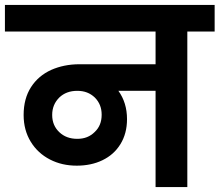

<svg xmlns="http://www.w3.org/2000/svg" viewBox="-41 -760 892 780"><path d="M831 -740C831 -740 -21 -740 -21 -740C-21 -740 -21 -632 -21 -632C-21 -632 591 -632 591 -632C591 -632 591 -499 591 -499C591 -499 282 -499 282 -499C282 -499 282 -499 282 -499C239 -499 201 -491 167 -476C132 -460 105 -437 85 -406C65 -375 55 -337 55 -293C55 -293 55 -293 55 -293C55 -251 65 -215 84 -184C103 -153 129 -129 162 -112C195 -95 231 -87 271 -87C271 -87 271 -87 271 -87C309 -87 344 -94 375 -109C406 -124 430 -145 448 -174C466 -203 475 -237 475 -276C475 -276 475 -276 475 -276C475 -321 463 -359 440 -391C440 -391 591 -391 591 -391C591 -391 591 0 591 0C591 0 720 0 720 0C720 0 720 -632 720 -632C720 -632 831 -632 831 -632C831 -632 831 -740 831 -740ZM273 -196C273 -196 273 -196 273 -196C243 -196 219 -205 200 -223C181 -241 171 -264 171 -293C171 -293 171 -293 171 -293C171 -322 181 -345 200 -364C219 -382 243 -391 273 -391C273 -391 273 -391 273 -391C302 -391 325 -382 344 -364C363 -345 372 -322 372 -294C372 -294 372 -294 372 -294C372 -265 363 -242 344 -224C325 -205 302 -196 273 -196Z"/></svg>

Font: Girnar Poppins
Style: SemiBold
Weight: 500
Designer: Ninad Kale (Devanagari), Jonny Pinhorn (Latin)
Foundry: Indian Type Foundry
Version: ""